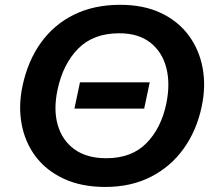

<svg xmlns="http://www.w3.org/2000/svg" viewBox="-20 -746 865 779"><path d="M407.5 12.5Q310 12.5 238.8 -20.8Q167.5 -54 124.5 -111.2Q81.5 -168.5 67.8 -242.5Q54 -316.5 71.5 -398Q93 -499 146 -572.8Q199 -646.5 280.2 -686.5Q361.5 -726.5 467.5 -726.5Q562.5 -726.5 632.5 -693.5Q702.5 -660.5 745.5 -602.5Q788.5 -544.5 802.2 -469.8Q816 -395 798 -312Q777.5 -216 725.2 -143Q673 -70 592.5 -28.8Q512 12.5 407.5 12.5ZM411 -104Q513.5 -104 573.5 -164.5Q633.5 -225 654.5 -324.5Q671.5 -406 654.8 -470.8Q638 -535.5 589.8 -573.2Q541.5 -611 464 -611Q358.5 -611 297 -548.5Q235.5 -486 213.5 -382Q196 -300 214.8 -237.2Q233.5 -174.5 283.5 -139.2Q333.5 -104 411 -104ZM282 -305.5 304.5 -412H587.5L565 -305.5Z"/></svg>

Font: Commissioner SemiBold
Style: Italic
Weight: 600
Italic angle: -12°
Designer: Kostas Bartsokas
Foundry: Kostas Bartsokas
Version: Version 1.000; ttfautohint (v1.8.3)